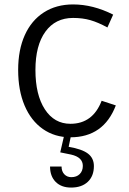

<svg xmlns="http://www.w3.org/2000/svg" viewBox="-20 -606 581 867"><path d="M298 14Q227 14 173.5 -23.5Q120 -61 91 -129.5Q62 -198 62 -290Q62 -381 92 -447.5Q122 -514 178 -550Q234 -586 310 -586Q400 -586 491 -540L465 -482Q423 -505 388 -515Q353 -525 310 -525Q230 -525 185 -463Q140 -401 140 -290Q140 -178 182.5 -112.5Q225 -47 298 -47Q399 -47 439 -151L503 -130Q448 14 298 14ZM301 241Q257 241 231.5 215.5Q206 190 206 146H258Q258 168 270.5 181Q283 194 302 194Q326 194 340 180Q354 166 354 143Q354 104 301 92L252 82L271 0H302L290 57Q350 67 377 87.5Q404 108 404 144Q404 189 376.5 215Q349 241 301 241Z"/></svg>

Font: Fauna One
Style: Regular
Weight: 400
Designer: Eduardo Rodriguez Tunni
Foundry: Eduardo Rodriguez Tunni
Version: Version 2.001; ttfautohint (v1.8.4.7-5d5b);gftools[0.9.23]